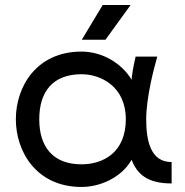

<svg xmlns="http://www.w3.org/2000/svg" viewBox="-20 -729 736 763"><path d="M388 -709 305 -571H399L499 -709ZM304 14C380 14 464 -25 503 -94C525 -37 566 0 662 0V-85C580 -85 561 -166 561 -255C561 -338 590 -453 605 -504H519C511 -472 503 -425 503 -412C466 -475 389 -524 304 -524C126 -524 43 -386 43 -255C43 -125 126 14 304 14ZM304 -76C190 -76 136 -146 136 -255C136 -365 190 -434 304 -434C380 -434 480 -386 480 -255C480 -123 390 -76 304 -76Z"/></svg>

Font: Hibana SubMedium
Style: Regular
Weight: 500
Width: 6
Designer: pygmalion
Foundry: ybstudio
Version: Version 0.930;hotconv 1.0.109;makeotfexe 2.5.65596